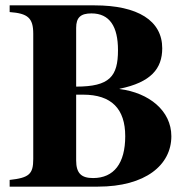

<svg xmlns="http://www.w3.org/2000/svg" viewBox="-20 -696 707 716"><path d="M426 -365C543 -389 585 -440 585 -516C585 -619 494 -676 333 -676H16V-651C84 -646 104 -629 104 -570V-103C104 -47 89 -33 16 -25V0H345C523 0 619 -81 619 -188C619 -283 536 -350 426 -364ZM264 -592C264 -631 281 -646 321 -646C389 -646 420 -597 420 -509C420 -411 389 -373 264 -373ZM264 -343H290C396 -343 447 -290 447 -188C447 -87 405 -32 327 -32C283 -32 264 -50 264 -98Z"/></svg>

Font: XITS
Style: Bold
Weight: 700
Designer: MicroPress Inc., with final additions and corrections provided by Coen Hoffman, Elsevier (retired)
Version: Version 1.107